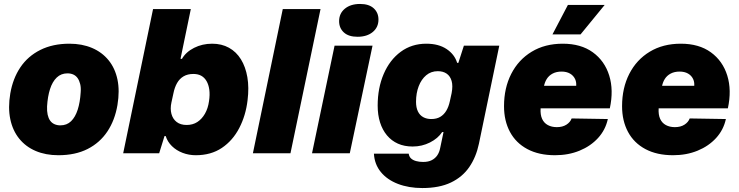

<svg xmlns="http://www.w3.org/2000/svg" viewBox="-20 -775 3737 971"><path d="M275 10Q211 10 160.5 -11.5Q110 -33 77 -74Q44 -115 32 -172.5Q20 -230 32 -302Q45 -378 83 -434.5Q121 -491 184 -522.5Q247 -554 331 -554Q395 -554 445.5 -532.5Q496 -511 529 -470.5Q562 -430 574 -373Q586 -316 574 -244Q561 -167 523 -110Q485 -53 423 -21.5Q361 10 275 10ZM285 -141Q318 -141 339.5 -162Q361 -183 373 -220.5Q385 -258 388 -308Q390 -332 385.5 -350Q381 -368 372.5 -380Q364 -392 351 -398Q338 -404 321 -404Q289 -404 267 -383Q245 -362 233 -324.5Q221 -287 218 -237Q217 -213 221 -195Q225 -177 233.5 -165Q242 -153 255.5 -147Q269 -141 285 -141Z M970 10Q935 10 903.5 -2Q872 -14 849.5 -36Q827 -58 818 -87H812L785 0H603L754 -729H945L893 -478L900 -477Q920 -512 961.5 -533Q1003 -554 1053 -554Q1101 -554 1138 -533.5Q1175 -513 1198.5 -475Q1222 -437 1231 -384.5Q1240 -332 1232 -268Q1223 -191 1190 -127.5Q1157 -64 1102 -27Q1047 10 970 10ZM924 -143Q955 -143 978 -158Q1001 -173 1016.5 -200Q1032 -227 1037 -263Q1042 -296 1038.5 -321.5Q1035 -347 1024.5 -365Q1014 -383 997.5 -392Q981 -401 958 -401Q929 -401 908.5 -389Q888 -377 875.5 -355Q863 -333 857 -303L847 -257Q840 -225 847 -199Q854 -173 873.5 -158Q893 -143 924 -143Z M1259 0 1410 -729H1601L1449 0Z M1558 0 1672 -544H1864L1749 0ZM1788 -589Q1743 -589 1719 -611Q1695 -633 1695 -668Q1695 -707 1724 -731Q1753 -755 1801 -755Q1846 -755 1870 -733Q1894 -711 1894 -676Q1894 -637 1865 -613Q1836 -589 1788 -589Z M2116 176Q2047 176 1992.5 155Q1938 134 1906 95Q1874 56 1871 2H2047Q2049 17 2058.5 26Q2068 35 2084 39.5Q2100 44 2120 44Q2146 44 2163.5 35Q2181 26 2191.5 10.5Q2202 -5 2206 -26L2223 -107H2216Q2195 -75 2154.5 -54.5Q2114 -34 2067 -34Q2025 -34 1992.5 -48.5Q1960 -63 1937 -90.5Q1914 -118 1902 -156Q1890 -194 1890 -241Q1890 -330 1920.5 -401Q1951 -472 2006.5 -513Q2062 -554 2136 -554Q2198 -554 2238.5 -527Q2279 -500 2292 -457H2298L2326 -544H2505L2402 -48Q2388 19 2353.5 69.5Q2319 120 2260.5 148Q2202 176 2116 176ZM2161 -173Q2188 -173 2206.5 -184Q2225 -195 2237 -215Q2249 -235 2255 -263L2264 -304Q2271 -341 2264 -365.5Q2257 -390 2239 -402.5Q2221 -415 2194 -415Q2160 -415 2135.5 -394.5Q2111 -374 2097.5 -339Q2084 -304 2084 -260Q2084 -231 2093.5 -211.5Q2103 -192 2120.5 -182.5Q2138 -173 2161 -173Z M2787 10Q2705 10 2647 -21Q2589 -52 2559 -108Q2529 -164 2529 -238Q2529 -330 2565.5 -401.5Q2602 -473 2669 -513.5Q2736 -554 2826 -554Q2918 -554 2978 -510.5Q3038 -467 3061 -393Q3084 -319 3064 -227H2714Q2712 -195 2721.5 -174Q2731 -153 2750.5 -142.5Q2770 -132 2796 -132Q2825 -132 2844.5 -144.5Q2864 -157 2871 -176L3054 -173Q3042 -118 3004.5 -77Q2967 -36 2911 -13Q2855 10 2787 10ZM2730 -334 2723 -341H2900L2893 -332Q2897 -357 2888.5 -375Q2880 -393 2862.5 -403Q2845 -413 2820 -413Q2794 -413 2775 -403Q2756 -393 2745 -375.5Q2734 -358 2730 -334ZM2774 -601 2852 -750H3038L2916 -601Z M3384 10Q3302 10 3244 -21Q3186 -52 3156 -108Q3126 -164 3126 -238Q3126 -330 3162.5 -401.5Q3199 -473 3266 -513.5Q3333 -554 3423 -554Q3515 -554 3575 -510.5Q3635 -467 3658 -393Q3681 -319 3661 -227H3311Q3309 -195 3318.5 -174Q3328 -153 3347.5 -142.5Q3367 -132 3393 -132Q3422 -132 3441.5 -144.5Q3461 -157 3468 -176L3651 -173Q3639 -118 3601.5 -77Q3564 -36 3508 -13Q3452 10 3384 10ZM3327 -334 3320 -341H3497L3490 -332Q3494 -357 3485.5 -375Q3477 -393 3459.5 -403Q3442 -413 3417 -413Q3391 -413 3372 -403Q3353 -393 3342 -375.5Q3331 -358 3327 -334Z"/></svg>

Font: Mona Sans ExtraLight Black
Style: Italic
Weight: 900
Italic angle: -11.6951°
Version: Version 2.000